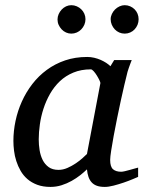

<svg xmlns="http://www.w3.org/2000/svg" viewBox="-20 -716 561 748"><path d="M371.1 -392.1Q371.6 -394.5 367.4 -403.3Q363.3 -412.1 357.4 -421.6Q351.6 -431.2 345 -438.5Q338.4 -445.8 334 -445.8Q295.9 -445.8 265.9 -433.3Q235.8 -420.9 213.4 -399.7Q190.9 -378.4 175 -350.6Q159.2 -322.8 149.4 -292.5Q139.6 -262.2 135.3 -231.4Q130.9 -200.7 130.9 -172.9Q130.9 -151.9 134.3 -130.9Q137.7 -109.9 146.2 -92.8Q154.8 -75.7 169.7 -64.9Q184.6 -54.2 208 -54.2Q225.6 -54.2 243.2 -62Q260.7 -69.8 275.9 -80.1Q291 -90.3 302.2 -100.6Q313.5 -110.8 318.8 -116.2ZM518.1 -26.9Q512.2 -24.4 496.6 -17.8Q481 -11.2 461.7 -4.6Q442.4 2 422.6 7.1Q402.8 12.2 388.2 12.2Q370.1 12.2 357.7 7.8Q345.2 3.4 337.2 -5.4Q329.1 -14.2 324.7 -26.9Q320.3 -39.6 318.8 -56.2Q307.6 -45.4 292.5 -33.4Q277.3 -21.5 259 -11.2Q240.7 -1 220 5.6Q199.2 12.2 176.8 12.2Q147.5 12.2 125.2 3.9Q103 -4.4 86.9 -18.3Q70.8 -32.2 60.3 -50.5Q49.8 -68.8 43.5 -88.6Q37.1 -108.4 34.7 -128.7Q32.2 -148.9 32.2 -167Q32.2 -205.6 40.5 -244.9Q48.8 -284.2 65.2 -320.6Q81.5 -356.9 106 -388.7Q130.4 -420.4 162.4 -443.8Q194.3 -467.3 233.6 -480.7Q272.9 -494.1 319.8 -494.1Q333.5 -494.1 346.9 -491Q360.4 -487.8 372.1 -482.7Q383.8 -477.5 393.6 -471.2Q403.3 -464.8 410.2 -458L424.8 -481.9H493.2Q490.7 -476.1 487.8 -468Q484.9 -460 481.9 -451.7Q479 -443.4 476.8 -436Q474.6 -428.7 474.1 -424.8Q470.7 -411.6 464.4 -385Q458 -358.4 450.9 -325.2Q443.8 -292 436.3 -255.6Q428.7 -219.2 422.9 -186.8Q417 -154.3 413.1 -129.2Q409.2 -104 409.2 -92.8Q409.2 -66.4 420.4 -56.6Q431.6 -46.9 452.1 -46.9Q457 -46.9 466.6 -49.1Q476.1 -51.3 486.3 -54.2Q496.6 -57.1 505.4 -59.6Q514.2 -62 518.1 -63ZM313 -641.1Q313 -629.9 308.6 -619.6Q304.2 -609.4 296.6 -601.6Q289.1 -593.8 279.1 -589.4Q269 -585 257.8 -585Q247.1 -585 237.3 -589.4Q227.5 -593.8 220.2 -601.6Q212.9 -609.4 208.5 -619.1Q204.1 -628.9 204.1 -640.1Q204.1 -650.9 208.5 -660.9Q212.9 -670.9 220.2 -678.7Q227.5 -686.5 237.3 -691.2Q247.1 -695.8 257.8 -695.8Q269 -695.8 279.1 -691.4Q289.1 -687 296.6 -679.7Q304.2 -672.4 308.6 -662.4Q313 -652.3 313 -641.1ZM520 -641.1Q520 -629.9 515.9 -619.6Q511.7 -609.4 504.4 -601.6Q497.1 -593.8 487.1 -589.4Q477.1 -585 465.8 -585Q454.6 -585 444.6 -589.4Q434.6 -593.8 427.2 -601.6Q419.9 -609.4 415.5 -619.6Q411.1 -629.9 411.1 -641.1Q411.1 -651.4 415.8 -661.4Q420.4 -671.4 428 -679Q435.5 -686.5 445.6 -691.2Q455.6 -695.8 465.8 -695.8Q477.1 -695.8 487.1 -691.4Q497.1 -687 504.4 -679.7Q511.7 -672.4 515.9 -662.4Q520 -652.3 520 -641.1Z"/></svg>

Font: Charis SIL Cyr
Style: Italic
Weight: 400
Italic angle: -11°
Foundry: SIL International
Version: Version 5.000